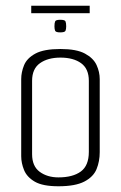

<svg xmlns="http://www.w3.org/2000/svg" viewBox="-20 -646 423 670"><path d="M184 4Q129 4 101.5 -12Q74 -28 64 -52.5Q54 -77 54 -101V-370Q54 -394 64 -418.5Q74 -443 103.5 -459Q133 -475 191 -475Q247 -475 276.5 -459Q306 -443 317 -419Q328 -395 328 -370V-115Q328 -83 317 -56Q306 -29 274.5 -12.5Q243 4 184 4ZM184 -27Q234 -27 262 -47.5Q290 -68 290 -116V-364Q290 -406 263 -425.5Q236 -445 191 -445Q147 -445 119.5 -425.5Q92 -406 92 -364V-108Q92 -66 118.5 -46.5Q145 -27 184 -27ZM190 -533Q175 -533 172.5 -538.5Q170 -544 170 -554Q170 -566 172.5 -571.5Q175 -577 190 -577Q206 -577 208.5 -571.5Q211 -566 211 -554Q211 -544 208.5 -538.5Q206 -533 190 -533ZM89 -600V-626H293V-600Z"/></svg>

Font: Smooch Sans Light
Style: Regular
Weight: 300
Designer: Robert E. Leuschke
Foundry: Robert E. Leuschke
Version: Version 1.010; ttfautohint (v1.8.3)